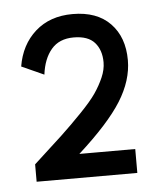

<svg xmlns="http://www.w3.org/2000/svg" viewBox="-39 -771 384 473"><g transform="rotate(-5 153.5 -535.0)"><path d="M33.2 -376Q78.1 -417 103.3 -440.4Q128.4 -463.9 155 -491.5Q181.6 -519 194.1 -537.4Q206.5 -555.7 214.8 -574.7Q223.1 -593.8 223.1 -611.8Q223.1 -642.1 206.8 -660.6Q190.4 -679.2 154.8 -679.2Q119.1 -679.2 99.6 -656.2Q80.1 -633.3 75.2 -594.2L20 -619.1Q28.8 -672.4 64.9 -704.6Q101.1 -736.8 157.2 -736.8Q217.3 -736.8 250.2 -702.9Q283.2 -668.9 283.2 -611.8Q283.2 -562 251.5 -511.2Q219.7 -460.4 144 -392.1H176.8H282.2V-333H33.2Z"/></g></svg>

Font: Human Sans
Style: Regular
Weight: 400
Designer: Tim Radville
Foundry: Continuum
Version: Version 1.000;FEAKit 1.0